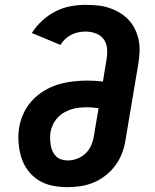

<svg xmlns="http://www.w3.org/2000/svg" viewBox="-20 -763 640 791"><path d="M257 8Q225 8 194 1.5Q163 -5 138 -21Q113 -37 95 -61Q77 -85 68 -114Q59 -143 56.5 -175Q54 -207 59 -238Q64 -268 77.5 -297Q91 -326 113 -349.5Q135 -373 162.5 -389.5Q190 -406 220 -415Q250 -424 280.5 -427.5Q311 -431 340 -431Q356 -431 372 -430Q388 -429 404 -427L419 -519Q423 -541 421 -563Q419 -585 407 -601.5Q395 -618 374.5 -625.5Q354 -633 332 -633Q318 -633 303 -630Q288 -627 274 -620Q260 -613 248.5 -602Q237 -591 229 -578L111 -627Q129 -655 154 -678Q179 -701 208.5 -716Q238 -731 269.5 -737Q301 -743 332 -743Q357 -743 382 -740.5Q407 -738 429.5 -730.5Q452 -723 472.5 -711Q493 -699 509 -682Q525 -665 535.5 -644Q546 -623 551 -599.5Q556 -576 555 -551Q554 -526 550 -501L497 -186Q493 -159 483 -132.5Q473 -106 456 -82.5Q439 -59 415.5 -40.5Q392 -22 365.5 -11Q339 0 312 4Q285 8 257 8ZM259 -102Q279 -102 298.5 -109.5Q318 -117 333 -131.5Q348 -146 356 -165Q364 -184 367 -204L386 -317Q375 -319 363 -320Q351 -321 340 -321Q324 -321 307.5 -319.5Q291 -318 275 -313Q259 -308 244 -299.5Q229 -291 217.5 -278.5Q206 -266 198.5 -250.5Q191 -235 188 -219Q186 -206 186.5 -192Q187 -178 189 -165Q191 -152 196.5 -140Q202 -128 211 -119Q220 -110 233 -106Q246 -102 259 -102Z"/></svg>

Font: Iosevka Curly Slab XBdEx
Style: Italic
Weight: 800
Width: 7
Italic angle: -9°
Monospace: yes
Designer: Belleve Invis
Foundry: Belleve Invis
Version: Version 11.1.0; ttfautohint (v1.8.3)